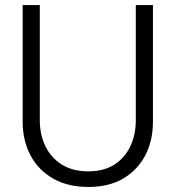

<svg xmlns="http://www.w3.org/2000/svg" viewBox="-20 -725 697 762"><path d="M331 17Q249 17 190.5 -16.5Q132 -50 101 -108.5Q70 -167 70 -242V-705H138V-248Q138 -190 160.5 -144Q183 -98 226 -71.5Q269 -45 331 -45Q392 -45 433.5 -71.5Q475 -98 497 -144Q519 -190 519 -248V-705H587V-242Q587 -167 556.5 -108.5Q526 -50 469 -16.5Q412 17 331 17Z"/></svg>

Font: TikTok Sans Light
Style: Regular
Weight: 300
Version: Version 4.000